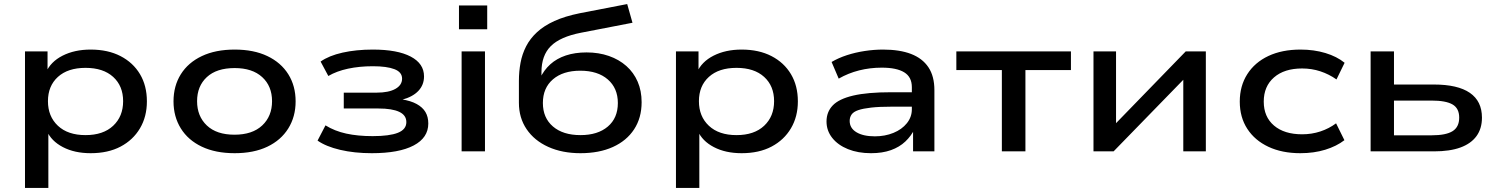

<svg xmlns="http://www.w3.org/2000/svg" viewBox="-20 -745 7368 945"><path d="M103 180V-492H214V-388H206Q229 -441 288 -471Q347 -501 426 -501Q511 -501 573 -469Q635 -437 669 -380Q703 -323 703 -246Q703 -171 669 -113.5Q635 -56 573.5 -23.5Q512 9 426 9Q347 9 289.5 -21Q232 -51 210 -102H218V180ZM401 -80Q488 -80 537 -126Q586 -172 586 -247Q586 -322 537 -366.5Q488 -411 401 -411Q314 -411 265 -366.5Q216 -322 216 -247Q216 -172 265 -126Q314 -80 401 -80Z M1135 9Q1041 9 973.5 -23Q906 -55 870 -113Q834 -171 834 -246Q834 -322 870 -379.5Q906 -437 973.5 -469Q1041 -501 1135 -501Q1229 -501 1296 -469Q1363 -437 1399 -379.5Q1435 -322 1435 -246Q1435 -171 1399 -113Q1363 -55 1296 -23Q1229 9 1135 9ZM1134 -82Q1222 -82 1270.5 -127.5Q1319 -173 1319 -247Q1319 -321 1270.5 -365.5Q1222 -410 1135 -410Q1046 -410 998 -365.5Q950 -321 950 -247Q950 -173 998 -127.5Q1046 -82 1134 -82Z M1810 9Q1724 9 1654 -7.5Q1584 -24 1543 -53L1582 -128Q1627 -100 1684 -87.5Q1741 -75 1814 -75Q1897 -75 1938.5 -91.5Q1980 -108 1980 -144Q1980 -178 1945 -194.5Q1910 -211 1843 -211H1672V-289H1834Q1893 -289 1926 -307.5Q1959 -326 1959 -358Q1959 -390 1921.5 -404.5Q1884 -419 1815 -419Q1749 -419 1693 -407Q1637 -395 1596 -371L1558 -442Q1599 -471 1666 -486Q1733 -501 1815 -501Q1936 -501 2001.5 -466.5Q2067 -432 2067 -369Q2067 -327 2039 -297.5Q2011 -268 1958 -254L1957 -256Q2002 -249 2031 -233Q2060 -217 2074 -193.5Q2088 -170 2088 -137Q2088 -67 2016 -29Q1944 9 1810 9Z M2239 -601V-718H2378V-601ZM2252 0V-492H2367V0Z M2837 9Q2747 9 2678.5 -22Q2610 -53 2572 -109Q2534 -165 2534 -239V-347Q2534 -393 2542 -436Q2550 -479 2569.5 -517Q2589 -555 2623 -586.5Q2657 -618 2708.5 -641.5Q2760 -665 2834 -680L3067 -725L3093 -633L2840 -584Q2737 -564 2691 -518Q2645 -472 2645 -390V-358H2637Q2657 -400 2688.5 -428.5Q2720 -457 2765 -472Q2810 -487 2867 -487Q2927 -487 2977 -469.5Q3027 -452 3063 -420Q3099 -388 3118.5 -343Q3138 -298 3138 -242Q3138 -165 3101 -108.5Q3064 -52 2996.5 -21.5Q2929 9 2837 9ZM2837 -80Q2922 -80 2971.5 -122Q3021 -164 3021 -238Q3021 -311 2971.5 -354Q2922 -397 2836 -397Q2751 -397 2701.5 -354.5Q2652 -312 2652 -238Q2652 -165 2701.5 -122.5Q2751 -80 2837 -80Z M3307 180V-492H3418V-388H3410Q3433 -441 3492 -471Q3551 -501 3630 -501Q3715 -501 3777 -469Q3839 -437 3873 -380Q3907 -323 3907 -246Q3907 -171 3873 -113.5Q3839 -56 3777.5 -23.5Q3716 9 3630 9Q3551 9 3493.5 -21Q3436 -51 3414 -102H3422V180ZM3605 -80Q3692 -80 3741 -126Q3790 -172 3790 -247Q3790 -322 3741 -366.5Q3692 -411 3605 -411Q3518 -411 3469 -366.5Q3420 -322 3420 -247Q3420 -172 3469 -126Q3518 -80 3605 -80Z M4267 9Q4203 9 4153.5 -11Q4104 -31 4076 -66.5Q4048 -102 4048 -147Q4048 -194 4078.5 -226Q4109 -258 4179 -274.5Q4249 -291 4366 -291H4486V-220H4370Q4308 -220 4268 -215.5Q4228 -211 4204.5 -203Q4181 -195 4171.5 -181.5Q4162 -168 4162 -150Q4162 -114 4195.5 -94Q4229 -74 4286 -74Q4336 -74 4377.5 -91Q4419 -108 4443.5 -138.5Q4468 -169 4468 -207V-316Q4468 -366 4430.5 -389Q4393 -412 4320 -412Q4262 -412 4208.5 -398.5Q4155 -385 4108 -358L4073 -440Q4107 -460 4148.5 -473.5Q4190 -487 4236 -494Q4282 -501 4326 -501Q4408 -501 4464 -479.5Q4520 -458 4549.5 -414Q4579 -370 4579 -301V0H4474V-110L4482 -111Q4465 -76 4436 -48.5Q4407 -21 4365 -6Q4323 9 4267 9Z M4911 0V-400H4687V-492H5251V-400H5027V0Z M5362 0V-492H5473V-113H5448L5816 -492H5915V0H5804V-379H5830L5461 0Z M6380 9Q6290 9 6223 -22.5Q6156 -54 6119 -111Q6082 -168 6082 -245Q6082 -322 6119 -380Q6156 -438 6223 -469.5Q6290 -501 6381 -501Q6447 -501 6503.5 -484Q6560 -467 6598 -436L6558 -354Q6521 -380 6478.5 -394Q6436 -408 6389 -408Q6301 -408 6250.5 -364Q6200 -320 6200 -245Q6200 -170 6250.5 -127Q6301 -84 6389 -84Q6436 -84 6478.5 -98Q6521 -112 6556 -138L6597 -55Q6558 -25 6502.5 -8Q6447 9 6380 9Z M6726 0V-492H6841V-329H7037Q7155 -329 7214.5 -288Q7274 -247 7274 -166Q7274 -112 7247 -75Q7220 -38 7168 -19Q7116 0 7038 0ZM6841 -79H7026Q7097 -79 7129.5 -99.5Q7162 -120 7162 -166Q7162 -212 7129 -231Q7096 -250 7026 -250H6841Z"/></svg>

Font: Nunito Sans 10pt Expanded SemiBold
Style: Regular
Weight: 600
Width: 7
Designer: Vernon Adams
Foundry: Vernon Adams
Version: Version 3.101;gftools[0.9.27]